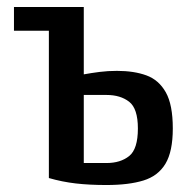

<svg xmlns="http://www.w3.org/2000/svg" viewBox="-20 -520 553 550"><path d="M285 10Q236 10 197 5.5Q158 1 120 -10V-432H20V-500H220V-307Q242 -311 265.5 -314Q289 -317 315 -317Q364 -317 399.5 -304Q435 -291 455 -255.5Q475 -220 475 -152Q475 -86 454 -51Q433 -16 391 -3Q349 10 285 10ZM220 -53H285Q325 -53 350 -73Q375 -93 375 -152Q375 -209 350 -228.5Q325 -248 285 -248H220Z"/></svg>

Font: Cuprum Medium
Style: Regular
Weight: 500
Designer: Jovanny Lemonad
Foundry: Jovanny Lemonad
Version: Version 3.000